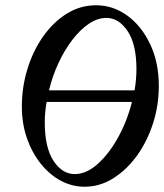

<svg xmlns="http://www.w3.org/2000/svg" viewBox="-20 -696 623 729"><path d="M301 13Q254 13 211.5 -9.5Q169 -32 135.5 -73.5Q102 -115 82.5 -170.5Q63 -226 63 -292Q63 -365 84 -433.5Q105 -502 143 -556.5Q181 -611 232.5 -643.5Q284 -676 345 -676Q409 -676 463 -637Q517 -598 550 -528.5Q583 -459 583 -370Q583 -296 561 -227.5Q539 -159 500 -105Q461 -51 410 -19Q359 13 301 13ZM384 -628Q350 -628 317 -605.5Q284 -583 254.5 -544.5Q225 -506 202 -456.5Q179 -407 166 -353H491Q498 -394 498 -434Q498 -528 464.5 -578Q431 -628 384 -628ZM264 -35Q308 -35 351 -73.5Q394 -112 428.5 -174.5Q463 -237 481 -309H157Q150 -269 150 -231Q150 -136 183 -85.5Q216 -35 264 -35Z"/></svg>

Font: Junicode Two Beta Condensed Medium
Style: Italic
Weight: 500
Width: 3
Italic angle: -9°
Version: Version 1.053; ttfautohint (v1.8.4)